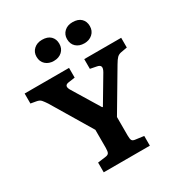

<svg xmlns="http://www.w3.org/2000/svg" viewBox="-214 -1096 1174 1247"><g transform="rotate(-30 373.0 -473.0)"><path d="M200 0V-73L260 -81Q278 -83 284.5 -93Q291 -103 291 -132V-266L111 -567Q97 -588 86 -601Q75 -614 51 -618L11 -625V-700H344V-627L294 -620Q254 -614 282 -570L403 -371H408L522 -563Q536 -587 532 -600.5Q528 -614 504 -618L458 -627V-700H735V-627L685 -618Q668 -614 656.5 -602.5Q645 -591 628 -562L454 -268V-128Q454 -102 460 -92.5Q466 -83 486 -81L546 -73V0ZM511 -788Q473 -788 449.5 -809.5Q426 -831 426 -868Q426 -902 449.5 -924Q473 -946 511 -946Q553 -946 575 -924.5Q597 -903 597 -868Q597 -832 572.5 -810Q548 -788 511 -788ZM282 -788Q245 -788 221 -809.5Q197 -831 197 -868Q197 -902 221 -924Q245 -946 282 -946Q324 -946 346 -924.5Q368 -903 368 -868Q368 -832 344 -810Q320 -788 282 -788Z"/></g></svg>

Font: Literata
Style: Bold
Weight: 700
Designer: Latin by Veronika Burian and Jose Scaglione. Greek by Irene Vlachou. Cyrillic by Vera Evstafieva.
Foundry: TypeTogether
Version: Version 3.103; ttfautohint (v1.8.4.7-5d5b);gftools[0.9.29]